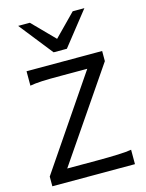

<svg xmlns="http://www.w3.org/2000/svg" viewBox="-143 -1076 886 1162"><g transform="rotate(-15 300.5 -495.5)"><path d="M539.6 -649.4 151.4 -80.6H341.8Q413.6 -80.6 469.2 -82.8Q524.9 -85 554.2 -90.3V0H36.6V-61L424.8 -632.3H258.8Q222.7 -632.3 193.6 -632.1Q164.6 -631.8 141.1 -630.6Q117.7 -629.4 99.1 -627.4Q80.6 -625.5 65.9 -622.6V-712.9H539.6ZM161.1 -991.2 295.4 -854.5 429.7 -991.2H502.9L336.9 -781.2H253.9L87.9 -991.2Z"/></g></svg>

Font: Andika Compact
Style: Regular
Weight: 400
Designer: Victor Gaultney, Annie Olsen, Julie Remington, Don Collingsworth, Eric Hays, Becca Hirsbrunner
Foundry: SIL International
Version: Version 5.000 ; LnSpcTght